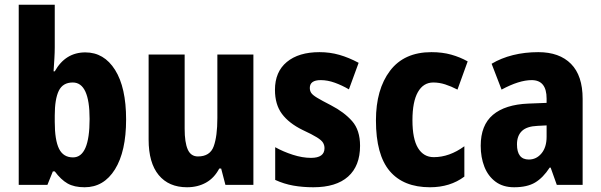

<svg xmlns="http://www.w3.org/2000/svg" viewBox="-20 -780 2535 810"><path d="M211 -580Q211 -560 209.5 -534Q208 -508 206 -479H211Q256 -559 340 -559Q419 -559 465.5 -485Q512 -411 512 -276Q512 -141 465 -65.5Q418 10 337 10Q293 10 265 -6Q237 -22 211 -57H203L180 0H59V-760H211ZM287 -432Q245 -432 228 -397Q211 -362 211 -293V-266Q211 -189 229 -152.5Q247 -116 288 -116Q358 -116 358 -278Q358 -432 287 -432Z M1049 -550V0H931L913 -69H905Q884 -29 849 -9.5Q814 10 769 10Q692 10 649.5 -41.5Q607 -93 607 -191V-550H759V-237Q759 -179 772 -149.5Q785 -120 815 -120Q866 -120 881.5 -162.5Q897 -205 897 -282V-550Z M1499 -165Q1499 -80 1448.5 -35Q1398 10 1302 10Q1257 10 1217.5 3Q1178 -4 1141 -21V-159Q1175 -140 1215.5 -127Q1256 -114 1292 -114Q1349 -114 1349 -155Q1349 -167 1343 -177.5Q1337 -188 1317 -200.5Q1297 -213 1256 -232Q1199 -260 1169.5 -299.5Q1140 -339 1140 -401Q1140 -477 1190 -518.5Q1240 -560 1328 -560Q1372 -560 1412 -548.5Q1452 -537 1493 -515L1452 -403Q1423 -420 1392.5 -431Q1362 -442 1333 -442Q1287 -442 1287 -409Q1287 -397 1293 -388Q1299 -379 1318 -367.5Q1337 -356 1376 -336Q1432 -307 1465.5 -269Q1499 -231 1499 -165Z M1794 10Q1682 10 1624 -58.5Q1566 -127 1566 -272Q1566 -403 1625.5 -481.5Q1685 -560 1800 -560Q1846 -560 1883.5 -549.5Q1921 -539 1953 -521L1910 -402Q1883 -416 1858 -424Q1833 -432 1808 -432Q1766 -432 1743 -391.5Q1720 -351 1720 -273Q1720 -194 1743.5 -155.5Q1767 -117 1810 -117Q1876 -117 1939 -163V-35Q1879 10 1794 10Z M2251 -560Q2340 -560 2389 -510.5Q2438 -461 2438 -363V0H2329L2303 -73H2299Q2271 -30 2237.5 -10Q2204 10 2149 10Q2102 10 2070.5 -13.5Q2039 -37 2023.5 -76.5Q2008 -116 2008 -165Q2008 -252 2059.5 -295.5Q2111 -339 2209 -343L2286 -346V-364Q2286 -442 2223 -442Q2170 -442 2096 -402L2054 -511Q2094 -535 2144 -547.5Q2194 -560 2251 -560ZM2247 -249Q2202 -247 2181.5 -227Q2161 -207 2161 -171Q2161 -107 2211 -107Q2243 -107 2264.5 -133Q2286 -159 2286 -203V-251Z"/></svg>

Font: Noto Sans Thai Cond ExtBd
Style: Regular
Weight: 800
Width: 3
Designer: Monotype Design Team
Foundry: Monotype Imaging Inc.
Version: Version 2.002; ttfautohint (v1.8.4.7-5d5b)